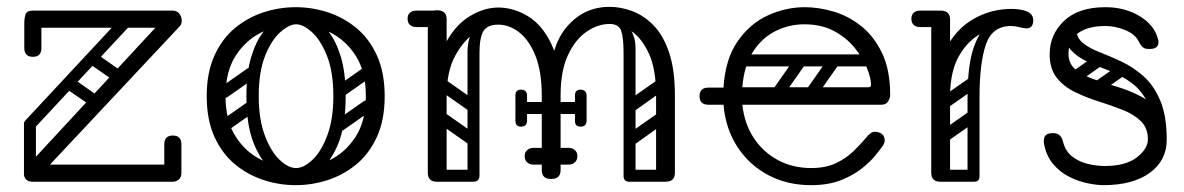

<svg xmlns="http://www.w3.org/2000/svg" viewBox="-20 -531 3459 561"><path d="M76 0Q62 0 56 -7Q50 -14 50 -23Q50 -36 59 -45L434 -450H101V-391Q101 -365 76 -365Q51 -365 51 -391V-467Q51 -475 54 -487.5Q57 -500 76 -500H484Q498 -500 504.5 -490.5Q511 -481 511 -471Q511 -460 505 -454L126 -50H460V-109Q460 -135 485 -135Q510 -135 510 -109V-25Q510 -13 502.5 -6.5Q495 0 484 0ZM57 -157Q51 -163 50 -168.5Q49 -174 56 -181L327 -472Q338 -484 351 -473Q364 -461 353 -449L82 -158Q78 -153 71 -152Q64 -151 57 -157ZM68 -184Q85 -184 85 -167V-24Q85 -5 68 -5Q50 -5 50 -23V-166Q50 -184 68 -184ZM176 -270Q162 -281 171 -295Q175 -300 181.5 -302.5Q188 -305 196 -300L273 -246Q287 -235 278 -222Q273 -215 267 -213Q261 -211 253 -217ZM245 -342Q231 -353 240 -367Q244 -372 250.5 -374.5Q257 -377 265 -372L342 -318Q356 -307 347 -294Q342 -287 336 -285Q330 -283 322 -289Z M844 10Q796 10 750 -5Q704 -20 666.5 -51Q629 -82 606.5 -131.5Q584 -181 584 -250Q584 -319 606.5 -368.5Q629 -418 666.5 -449Q704 -480 750 -495Q796 -510 844 -510Q892 -510 938 -495Q984 -480 1021.5 -449Q1059 -418 1081.5 -368.5Q1104 -319 1104 -250Q1104 -181 1081.5 -131.5Q1059 -82 1021.5 -51Q984 -20 938 -5Q892 10 844 10ZM844 -40Q894 -40 941 -62Q988 -84 1018.5 -130.5Q1049 -177 1049 -250Q1049 -323 1018.5 -369.5Q988 -416 941 -438Q894 -460 844 -460Q795 -460 747.5 -438Q700 -416 669.5 -369.5Q639 -323 639 -250Q639 -177 669.5 -130.5Q700 -84 747.5 -62Q795 -40 844 -40ZM845 -4Q814 -4 780 -29Q746 -54 723 -108Q700 -162 700 -250Q700 -318 714 -364.5Q728 -411 750 -438.5Q772 -466 797.5 -478Q823 -490 845 -490V-460Q825 -460 799 -437Q773 -414 754.5 -367.5Q736 -321 736 -250Q736 -183 753.5 -136Q771 -89 796.5 -64.5Q822 -40 845 -40ZM845 -4V-40Q868 -40 893.5 -64.5Q919 -89 936.5 -136Q954 -183 954 -250Q954 -321 935.5 -367.5Q917 -414 891.5 -437Q866 -460 845 -460V-490Q868 -490 893 -478Q918 -466 940 -438.5Q962 -411 976 -364.5Q990 -318 990 -250Q990 -162 967 -108Q944 -54 910.5 -29Q877 -4 845 -4ZM647 -249Q632 -238 623 -252Q619 -257 618.5 -264Q618 -271 626 -277L703 -331Q718 -341 728 -327Q732 -321 731.5 -314.5Q731 -308 724 -303ZM649 -152Q634 -141 625 -155Q621 -160 620.5 -167Q620 -174 628 -180L705 -234Q720 -244 730 -230Q734 -224 733.5 -217.5Q733 -211 726 -206ZM983 -249Q968 -238 959 -252Q955 -257 954.5 -264Q954 -271 962 -277L1039 -331Q1054 -341 1064 -327Q1068 -321 1067.5 -314.5Q1067 -308 1060 -303ZM985 -152Q970 -141 961 -155Q957 -160 956.5 -167Q956 -174 964 -180L1041 -234Q1056 -244 1066 -230Q1070 -224 1069.5 -217.5Q1069 -211 1062 -206Z M1250 -250Q1250 -341 1278.5 -398Q1307 -455 1350 -482Q1393 -509 1436 -509Q1480 -509 1522 -484Q1564 -459 1591 -402.5Q1618 -346 1618 -250H1563Q1563 -322 1544.5 -368Q1526 -414 1497 -436.5Q1468 -459 1436 -459Q1405 -459 1370 -436.5Q1335 -414 1310 -368Q1285 -322 1285 -250ZM1257 0Q1230 0 1230 -26V-475Q1230 -501 1257 -501Q1285 -501 1285 -475V-26Q1285 0 1257 0ZM1590 -8Q1563 -8 1563 -34V-274Q1563 -300 1590 -300Q1618 -300 1618 -274V-34Q1618 -8 1590 -8ZM1924 0Q1897 0 1897 -26V-256Q1897 -282 1924 -282Q1952 -282 1952 -256V-26Q1952 0 1924 0ZM1583 -252Q1583 -388 1633.5 -449.5Q1684 -511 1761 -511Q1794 -511 1827.5 -498.5Q1861 -486 1889.5 -457Q1918 -428 1935 -377.5Q1952 -327 1952 -252H1897Q1897 -329 1876 -374.5Q1855 -420 1824 -440.5Q1793 -461 1761 -461Q1727 -461 1694 -438.5Q1661 -416 1639.5 -370Q1618 -324 1618 -252ZM1281 -476Q1279 -463 1272 -459Q1268 -452 1247 -452H1196Q1184 -452 1177 -459Q1171 -465 1171 -476Q1171 -488 1177 -493Q1184 -500 1196 -500H1247Q1258 -500 1264 -498.5Q1270 -497 1271 -495Q1275 -491 1278 -486Q1281 -481 1281 -476ZM1815 -118Q1805 -133 1819 -142L1896 -196Q1911 -206 1920 -192Q1931 -177 1917 -168L1840 -113Q1834 -109 1827 -110Q1820 -111 1815 -118ZM1815 -216Q1805 -231 1819 -240L1896 -294Q1911 -304 1920 -290Q1931 -275 1917 -266L1840 -211Q1834 -207 1827 -208Q1820 -209 1815 -216ZM1819 0Q1802 0 1802 -17V-379Q1802 -396 1819 -396Q1837 -396 1837 -380V-18Q1837 0 1819 0ZM1436 -459Q1404 -459 1392.5 -440Q1381 -421 1381 -376V-281H1346V-379Q1346 -424 1368.5 -451Q1391 -478 1419 -478ZM1761 -461 1765 -479Q1837 -463 1837 -389V-281H1802V-376Q1802 -421 1795 -441Q1788 -461 1761 -461ZM1240 -17Q1240 -35 1258 -35H1361Q1379 -35 1379 -17Q1379 0 1360 0H1257Q1240 0 1240 -17ZM1804 -17Q1804 -35 1822 -35H1925Q1943 -35 1943 -17Q1943 0 1924 0H1821Q1804 0 1804 -17ZM1682 -215Q1682 -198 1665 -198H1511Q1494 -198 1494 -215Q1494 -233 1510 -233H1664Q1682 -233 1682 -215ZM1660 -178V-212Q1660 -221 1664 -225Q1668 -229 1677 -229Q1687 -229 1691 -225Q1694 -222 1694 -213V-179Q1694 -161 1676 -161Q1660 -161 1660 -178ZM1694 -251V-217Q1694 -208 1691 -205Q1687 -201 1677 -201Q1668 -201 1664 -205Q1660 -209 1660 -218V-252Q1660 -269 1676 -269Q1694 -269 1694 -251ZM1486 -178V-212Q1486 -221 1490 -225Q1494 -229 1503 -229Q1508 -229 1511.5 -228Q1515 -227 1517 -225Q1520 -222 1520 -213V-179Q1520 -161 1502 -161Q1486 -161 1486 -178ZM1520 -251V-217Q1520 -208 1517 -205Q1515 -203 1511.5 -202Q1508 -201 1503 -201Q1494 -201 1490 -205Q1486 -209 1486 -218V-252Q1486 -269 1502 -269Q1520 -269 1520 -251ZM1256 -198Q1266 -211 1279 -202L1373 -136Q1387 -127 1376 -111Q1366 -98 1353 -107L1259 -173Q1254 -177 1252.5 -184Q1251 -191 1256 -198ZM1256 -296Q1266 -309 1279 -300L1373 -234Q1387 -225 1376 -209Q1366 -196 1353 -205L1259 -271Q1254 -275 1252.5 -282Q1251 -289 1256 -296ZM1363 0Q1346 0 1346 -17V-349Q1346 -366 1363 -366Q1381 -366 1381 -350V-18Q1381 0 1363 0ZM1267 0Q1250 0 1250 -17V-349Q1250 -366 1267 -366Q1285 -366 1285 -350V-18Q1285 0 1267 0ZM1513 -75Q1513 -86 1520 -92Q1527 -99 1539 -99H1588Q1600 -99 1607 -93Q1614 -86 1614 -75Q1614 -63 1607 -56Q1600 -50 1588 -50H1539Q1527 -50 1520 -57Q1513 -63 1513 -75ZM1667 -75Q1667 -63 1660 -57Q1653 -50 1641 -50H1592Q1581 -50 1573 -56Q1566 -63 1566 -75Q1566 -86 1573 -93Q1581 -99 1592 -99H1641Q1653 -99 1660 -92Q1667 -86 1667 -75Z M2350 10Q2280 10 2224.5 -19.5Q2169 -49 2134.5 -102Q2100 -155 2094 -225H2050Q2024 -225 2024 -250Q2024 -275 2050 -275H2094Q2099 -358 2135 -410Q2171 -462 2223.5 -486Q2276 -510 2332 -510Q2371 -510 2414.5 -497.5Q2458 -485 2495.5 -455.5Q2533 -426 2557 -376.5Q2581 -327 2581 -253Q2581 -245 2575 -235Q2569 -225 2555 -225H2149Q2155 -170 2182 -128.5Q2209 -87 2252.5 -63.5Q2296 -40 2350 -40Q2393 -40 2423 -54.5Q2453 -69 2474 -89.5Q2495 -110 2511 -129Q2517 -137 2523.5 -141.5Q2530 -146 2537 -146Q2541 -146 2546.5 -144.5Q2552 -143 2555 -141Q2565 -134 2565 -120Q2565 -114 2560 -106Q2555 -98 2537 -76Q2525 -61 2501 -41Q2477 -21 2439.5 -5.5Q2402 10 2350 10ZM2149 -276H2517Q2525 -276 2525 -283Q2525 -303 2513 -332.5Q2501 -362 2477 -391.5Q2453 -421 2416.5 -440.5Q2380 -460 2330 -460Q2286 -460 2246.5 -440.5Q2207 -421 2180.5 -380.5Q2154 -340 2149 -276ZM2435 -372H2538V-337H2435ZM2329 -366Q2342 -356 2333 -343L2267 -249Q2258 -235 2242 -246Q2229 -256 2238 -269L2304 -363Q2308 -368 2315 -369.5Q2322 -371 2329 -366ZM2427 -366Q2440 -356 2431 -343L2365 -249Q2356 -235 2340 -246Q2327 -256 2336 -269L2402 -363Q2406 -368 2413 -369.5Q2420 -371 2427 -366ZM2131 -259Q2131 -276 2148 -276H2480Q2497 -276 2497 -259Q2497 -241 2481 -241H2149Q2131 -241 2131 -259ZM2131 -355Q2131 -372 2148 -372H2480Q2497 -372 2497 -355Q2497 -337 2481 -337H2149Q2131 -337 2131 -355Z M2713 -240Q2713 -331 2744 -389.5Q2775 -448 2826 -476.5Q2877 -505 2935 -505Q2956 -505 2974 -500Q2985 -497 2992 -490Q2999 -483 2999 -472Q2999 -448 2979 -448Q2972 -448 2959 -451.5Q2946 -455 2934 -455Q2888 -455 2847.5 -433.5Q2807 -412 2781.5 -366.5Q2756 -321 2756 -249ZM2728 0Q2701 0 2701 -26V-474Q2701 -500 2728 -500Q2756 -500 2756 -474V-26Q2756 0 2728 0ZM2753 -476Q2753 -470 2749.5 -465.5Q2746 -461 2744 -459Q2741 -456 2735.5 -454Q2730 -452 2719 -452H2668Q2656 -452 2649 -459Q2643 -465 2643 -476Q2643 -487 2649 -493Q2656 -500 2668 -500H2719Q2730 -500 2736 -498.5Q2742 -497 2743 -495Q2747 -491 2750 -486Q2753 -481 2753 -476ZM2823 0Q2807 0 2807 -16V-245Q2807 -338 2824 -389Q2841 -440 2869 -460.5Q2897 -481 2931 -481L2934 -455Q2879 -455 2860.5 -400.5Q2842 -346 2842 -246V-16Q2842 0 2826 0ZM2710 -17Q2710 -35 2728 -35H2824Q2842 -35 2842 -17Q2842 0 2823 0H2727Q2710 0 2710 -17ZM2756 -221Q2741 -210 2732 -224Q2728 -229 2727.5 -236Q2727 -243 2735 -249L2812 -303Q2827 -313 2837 -299Q2841 -293 2840.5 -286.5Q2840 -280 2833 -275ZM2754 -122Q2739 -111 2730 -125Q2726 -130 2725.5 -137Q2725 -144 2733 -150L2810 -204Q2825 -214 2835 -200Q2839 -194 2838.5 -187.5Q2838 -181 2831 -176Z M3204 10Q3185 10 3158 4.5Q3131 -1 3104 -14.5Q3077 -28 3056.5 -52.5Q3036 -77 3030 -114Q3030 -116 3030 -117.5Q3030 -119 3030 -120Q3030 -142 3055 -142H3058Q3080 -142 3086 -117Q3093 -89 3113 -73.5Q3133 -58 3159 -52Q3185 -46 3208 -46Q3269 -46 3301.5 -71Q3334 -96 3334 -124Q3334 -157 3313.5 -177Q3293 -197 3260 -210Q3227 -223 3190.5 -234.5Q3154 -246 3121 -262Q3088 -278 3067.5 -304Q3047 -330 3047 -372Q3047 -430 3089 -470Q3131 -510 3210 -510Q3267 -510 3310.5 -483.5Q3354 -457 3364 -415Q3365 -413 3365 -408Q3365 -388 3340 -388H3335Q3324 -388 3318 -394Q3312 -400 3307 -410Q3297 -431 3268 -443Q3239 -455 3210 -455Q3159 -455 3130.5 -434.5Q3102 -414 3102 -374Q3102 -345 3122.5 -328Q3143 -311 3176 -299.5Q3209 -288 3245.5 -277Q3282 -266 3315 -248.5Q3348 -231 3368.5 -201.5Q3389 -172 3389 -123Q3389 -62 3339.5 -26Q3290 10 3204 10ZM3354 -123Q3354 -189 3335 -228Q3316 -267 3286 -289Q3256 -311 3222 -324Q3188 -337 3158 -350.5Q3128 -364 3109 -385Q3090 -406 3090 -445L3125 -447Q3125 -421 3144 -405.5Q3163 -390 3193 -378.5Q3223 -367 3257 -351Q3291 -335 3321 -308.5Q3351 -282 3370 -237.5Q3389 -193 3389 -123ZM3203 -363Q3209 -356 3207 -349.5Q3205 -343 3199 -339L3139 -297Q3124 -287 3113 -300Q3103 -313 3118 -325L3178 -367Q3192 -377 3203 -363ZM3274 -337Q3279 -330 3277.5 -323.5Q3276 -317 3269 -313L3209 -271Q3195 -261 3184 -274Q3173 -288 3189 -299L3249 -341Q3262 -351 3274 -337Z"/></svg>

Font: Agu Display Uzo
Style: Regular
Weight: 400
Designer: Oluwaseun Badejo
Version: Version 1.103